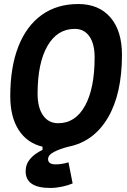

<svg xmlns="http://www.w3.org/2000/svg" viewBox="-20 -723 626 950"><path d="M228.5 207Q106.9 207 106.9 124.5Q106.9 89.4 129.2 63.2Q151.4 37.1 190.4 18.6V2.9Q114.3 -15.1 72.5 -79.8Q30.8 -144.5 30.8 -247.1Q30.8 -390.6 70.8 -492.7Q110.8 -594.7 186.3 -648.9Q261.7 -703.1 367.2 -703.1Q469.2 -703.1 526.4 -636.7Q583.5 -570.3 583.5 -451.7Q583.5 -258.8 513.9 -140.6Q444.3 -22.5 318.8 2.9Q278.8 12.7 248.3 28.1Q217.8 43.5 217.8 64.5Q217.8 90.3 256.3 90.3Q285.2 90.3 318.8 80.1L339.4 184.6Q316.9 194.3 286.6 200.7Q256.3 207 228.5 207ZM268.1 -113.3Q353 -113.3 400.6 -199.5Q448.2 -285.6 448.2 -439.5Q448.2 -505.9 422.4 -543Q396.5 -580.1 350.1 -580.1Q263.2 -580.1 214.6 -495.4Q166 -410.6 166 -259.3Q166 -190.4 193.1 -151.9Q220.2 -113.3 268.1 -113.3Z"/></svg>

Font: Cascadia Code PL
Style: Bold Italic
Weight: 700
Italic angle: -10°
Monospace: yes
Designer: Aaron Bell
Foundry: Saja Typeworks
Version: Version 2404.023; ttfautohint (v1.8.4)